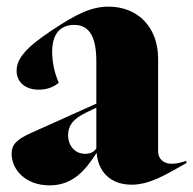

<svg xmlns="http://www.w3.org/2000/svg" viewBox="-20 -543 581 578"><path d="M129 15C199 15 236 -29 271 -83C275 -27 312 13 376 13C432 13 482 -19 541 -52V-59C525 -54 514 -50 497 -50C471 -50 456 -66 456 -87V-366C456 -463 393 -523 307 -523C255 -523 210 -501 135 -451C57 -399 30 -366 30 -330C30 -295 57 -273 97 -273C129 -273 149 -287 157 -294C145 -320 137 -355 137 -387C137 -450 170 -468 203 -468C242 -468 270 -443 270 -359V-231L74 -143C30 -123 15 -108 15 -80C15 -33 56 15 129 15ZM185 -136C185 -166 201 -185 237 -203L270 -219V-96C264 -87 254 -80 236 -80C206 -80 185 -104 185 -136Z"/></svg>

Font: Nyght Serif Dark
Style: Regular
Weight: 800
Designer: Maksym Kobuzan
Version: Version 0.410;Glyphs 3.1.2 (3151)